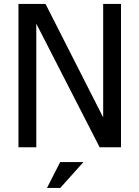

<svg xmlns="http://www.w3.org/2000/svg" viewBox="-20 -747 707 974"><path d="M593.8 -727.1H503.4V-151.4L210.9 -727.1H73.7V0H164.1V-627L485.4 0H593.8ZM285.6 206.5 403.3 75.2H285.2L218.3 206.5Z"/></svg>

Font: SG Kara
Style: Regular
Weight: 400
Designer: Damoon Khanjanzadeh
Version: Version 1.000